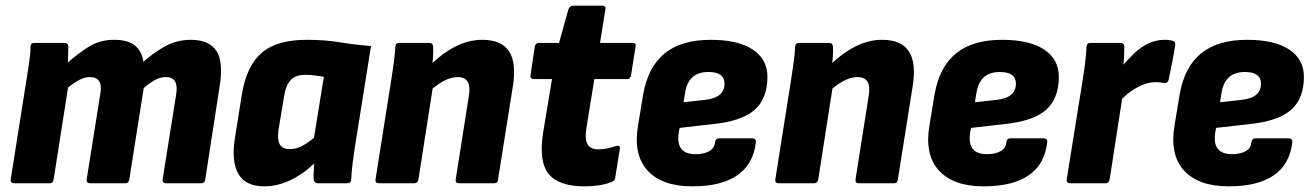

<svg xmlns="http://www.w3.org/2000/svg" viewBox="-20 -649 4648 680"><path d="M31 0Q16 0 18 -14L74 -368Q79 -400 83.5 -429Q88 -458 88 -484Q89 -497 102 -497H208Q221 -497 222 -484Q222 -471 221.5 -457Q221 -443 220 -427Q255 -459 294.5 -483.5Q334 -508 384 -508Q432 -508 457 -488.5Q482 -469 488 -430Q523 -462 565 -485Q607 -508 655 -508Q720 -508 746 -469.5Q772 -431 758 -344L707 -14Q705 0 693 0H568Q554 0 556 -14L604 -315Q609 -345 600 -360.5Q591 -376 567 -376Q548 -376 528.5 -365.5Q509 -355 489 -337L438 -14Q436 0 424 0H300Q285 0 287 -14L335 -315Q341 -345 331.5 -360.5Q322 -376 298 -376Q280 -376 261 -366Q242 -356 221 -339L170 -14Q168 0 156 0Z M917 11Q849 11 824 -33.5Q799 -78 812 -160L837 -317Q854 -417 907.5 -462.5Q961 -508 1066 -508Q1132 -508 1185.5 -499Q1239 -490 1294 -486L1237 -129Q1232 -96 1228.5 -68Q1225 -40 1224 -14Q1223 0 1210 0H1105Q1093 0 1091 -14Q1090 -26 1091 -40.5Q1092 -55 1093 -70Q1052 -31 1006.5 -10Q961 11 917 11ZM1006 -121Q1028 -121 1048 -131Q1068 -141 1092 -161L1127 -377Q1113 -379 1096.5 -381.5Q1080 -384 1061 -384Q1027 -384 1009.5 -365.5Q992 -347 986 -307L966 -187Q962 -154 971 -137.5Q980 -121 1006 -121Z M1606 0Q1592 0 1594 -14L1641 -312Q1651 -376 1601 -376Q1577 -376 1550 -361.5Q1523 -347 1494 -319L1495 -410Q1544 -459 1591.5 -483.5Q1639 -508 1688 -508Q1756 -508 1783 -467Q1810 -426 1796 -341L1744 -14Q1743 0 1731 0ZM1323 0Q1308 0 1310 -14L1366 -368Q1371 -400 1375 -429.5Q1379 -459 1380 -483Q1381 -497 1394 -497H1500Q1513 -497 1514 -484Q1515 -468 1513.5 -446.5Q1512 -425 1510 -405L1515 -353L1462 -14Q1459 0 1448 0Z M2051 11Q1959 11 1923.5 -32.5Q1888 -76 1903 -176L1935 -369H1871Q1856 -369 1859 -383L1874 -484Q1877 -497 1888 -497H1960L1993 -616Q1999 -629 2010 -629H2113Q2127 -629 2124 -615L2105 -497H2219Q2234 -497 2231 -484L2215 -383Q2213 -369 2202 -369H2085L2056 -190Q2051 -153 2062 -136.5Q2073 -120 2099 -120Q2115 -120 2129.5 -123Q2144 -126 2162 -132Q2169 -134 2173 -131.5Q2177 -129 2175 -121L2159 -20Q2158 -9 2145 -4Q2124 4 2100.5 7.5Q2077 11 2051 11Z M2432 11Q2324 11 2273 -45.5Q2222 -102 2240 -206L2258 -315Q2275 -412 2334 -460Q2393 -508 2497 -508Q2594 -508 2646 -473.5Q2698 -439 2698 -377Q2698 -299 2651.5 -259Q2605 -219 2501 -209L2387 -196L2384 -180Q2378 -141 2393 -122Q2408 -103 2443 -103Q2474 -103 2492.5 -114Q2511 -125 2512 -145Q2514 -159 2526 -159H2644Q2658 -159 2657 -145Q2648 -67 2591 -28Q2534 11 2432 11ZM2401 -287 2475 -295Q2512 -299 2529 -313.5Q2546 -328 2546 -353Q2546 -373 2532 -383.5Q2518 -394 2489 -394Q2453 -394 2432.5 -375.5Q2412 -357 2406 -319Z M3022 0Q3008 0 3010 -14L3057 -312Q3067 -376 3017 -376Q2993 -376 2966 -361.5Q2939 -347 2910 -319L2911 -410Q2960 -459 3007.5 -483.5Q3055 -508 3104 -508Q3172 -508 3199 -467Q3226 -426 3212 -341L3160 -14Q3159 0 3147 0ZM2739 0Q2724 0 2726 -14L2782 -368Q2787 -400 2791 -429.5Q2795 -459 2796 -483Q2797 -497 2810 -497H2916Q2929 -497 2930 -484Q2931 -468 2929.5 -446.5Q2928 -425 2926 -405L2931 -353L2878 -14Q2875 0 2864 0Z M3464 11Q3356 11 3305 -45.5Q3254 -102 3272 -206L3290 -315Q3307 -412 3366 -460Q3425 -508 3529 -508Q3626 -508 3678 -473.5Q3730 -439 3730 -377Q3730 -299 3683.5 -259Q3637 -219 3533 -209L3419 -196L3416 -180Q3410 -141 3425 -122Q3440 -103 3475 -103Q3506 -103 3524.5 -114Q3543 -125 3544 -145Q3546 -159 3558 -159H3676Q3690 -159 3689 -145Q3680 -67 3623 -28Q3566 11 3464 11ZM3433 -287 3507 -295Q3544 -299 3561 -313.5Q3578 -328 3578 -353Q3578 -373 3564 -383.5Q3550 -394 3521 -394Q3485 -394 3464.5 -375.5Q3444 -357 3438 -319Z M3771 0Q3756 0 3758 -14L3815 -369Q3820 -400 3823.5 -429Q3827 -458 3828 -483Q3829 -497 3842 -497H3948Q3961 -497 3962 -484Q3962 -467 3961 -446.5Q3960 -426 3958 -406L3962 -349L3910 -14Q3907 0 3896 0ZM3942 -286 3951 -411Q3974 -438 3997 -460Q4020 -482 4047 -495Q4074 -508 4105 -508Q4125 -508 4134 -504Q4140 -502 4141.5 -498.5Q4143 -495 4142 -488Q4138 -462 4131.5 -428.5Q4125 -395 4119 -367Q4115 -353 4104 -355Q4097 -356 4089.5 -357Q4082 -358 4071 -358Q4053 -358 4031 -350Q4009 -342 3986 -326Q3963 -310 3942 -286Z M4332 11Q4224 11 4173 -45.5Q4122 -102 4140 -206L4158 -315Q4175 -412 4234 -460Q4293 -508 4397 -508Q4494 -508 4546 -473.5Q4598 -439 4598 -377Q4598 -299 4551.5 -259Q4505 -219 4401 -209L4287 -196L4284 -180Q4278 -141 4293 -122Q4308 -103 4343 -103Q4374 -103 4392.5 -114Q4411 -125 4412 -145Q4414 -159 4426 -159H4544Q4558 -159 4557 -145Q4548 -67 4491 -28Q4434 11 4332 11ZM4301 -287 4375 -295Q4412 -299 4429 -313.5Q4446 -328 4446 -353Q4446 -373 4432 -383.5Q4418 -394 4389 -394Q4353 -394 4332.5 -375.5Q4312 -357 4306 -319Z"/></svg>

Font: Sofia Sans Semi Condensed Black
Style: Italic
Weight: 900
Italic angle: -9°
Version: Version 4.100